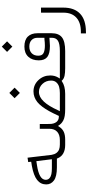

<svg xmlns="http://www.w3.org/2000/svg" viewBox="554 -1292 967 2115"><g transform="rotate(-90 1037.5 -234.5)"><path d="M497.6 0Q443.4 0 406 -20.8Q368.7 -41.5 351.6 -82.5L347.7 -91.3H337.9H250.5Q150.9 -91.3 107.2 -123.8Q63.5 -156.2 63.5 -208.5Q63.5 -270 112.3 -308.8Q161.1 -347.7 268.1 -367.2L299.8 -372.1L313.5 -374.5L312 -388.7L309.6 -407.2L357.9 -414.6L389.2 -149.9V-149.4Q395 -116.2 410.9 -95.7Q426.8 -75.2 449.2 -66.9Q471.7 -58.6 502.9 -58.6H520Q532.7 -58.6 532.7 -32.7V-27.3Q532.7 0 520 0ZM338.9 -163.1 321.8 -302.7 319.8 -317.4 305.2 -315.4 276.9 -311Q114.3 -287.1 114.3 -214.8Q114.3 -188.5 132.3 -172.9Q150.4 -157.2 177.2 -151.9Q204.1 -146.5 243.2 -146.5H324.2H340.8Z M1013.2 -557.1 1071.3 -615.2 1129.4 -557.1 1071.3 -499ZM1356.4 0H1342.8Q1292.5 0 1261.2 -6.8Q1230 -13.7 1212.4 -30.8L1204.1 -39.6L1198.7 -35.6Q1147.5 0 1060.1 0H894Q849.6 0 819.3 -4.9Q789.1 -9.8 768.1 -21Q747.1 -32.2 734.4 -44.9Q721.7 -57.6 707.5 -79.1L695.3 -61Q674.8 -30.3 641.8 -15.1Q608.9 0 555.7 0H515.6Q502.9 0 502.9 -27.3V-32.7Q502.9 -58.6 515.1 -58.6H552.2Q610.8 -58.6 643.6 -88.4Q676.3 -118.2 676.3 -173.8V-279.8H729L729.5 -171.9Q729.5 -125 750.5 -97.4Q771.5 -69.8 809.1 -69.8H818.4L822.3 -78.6Q847.7 -134.3 870.8 -176.3Q894 -218.3 919.2 -251.7Q944.3 -285.2 970.2 -306.2Q996.1 -327.1 1025.4 -338.1Q1054.7 -349.1 1087.9 -349.1Q1161.1 -349.1 1212.4 -294.9Q1263.7 -240.7 1263.7 -164.6Q1263.7 -116.7 1242.7 -80.6L1230 -58.6H1255.4H1356.4Q1368.7 -58.6 1368.7 -32.7V-27.3Q1368.7 -16.1 1365.5 -8.1Q1362.3 0 1356.4 0ZM1207.5 -154.8Q1207.5 -211.4 1170.9 -250.2Q1134.3 -289.1 1082.5 -289.1Q1026.9 -289.1 976.8 -235.8Q926.8 -182.6 880.4 -79.1L870.6 -58.6H893.6H1069.8Q1109.4 -58.6 1138.9 -67.1Q1168.5 -75.7 1188 -97.9Q1207.5 -120.1 1207.5 -154.8Z M1351.6 -58.6H1532.2Q1611.8 -58.6 1645.3 -79.3Q1678.7 -100.1 1678.7 -145.5V-157.7V-173.8L1662.6 -172.4Q1615.7 -168 1589.4 -168Q1505.4 -168 1467.8 -196.8Q1430.2 -225.6 1430.2 -291Q1430.2 -363.3 1469.7 -406.2Q1509.3 -449.2 1581.5 -449.2Q1655.3 -449.2 1692.1 -411.4Q1729 -373.5 1729 -304.7V-148.9Q1729 -71.8 1684.1 -35.9Q1639.2 0 1531.2 0H1352.1Q1339.4 0 1339.4 -27.3V-32.7Q1339.4 -58.6 1351.6 -58.6ZM1582.5 -395Q1535.6 -395 1508.5 -368.7Q1481.4 -342.3 1481.4 -296.4Q1481.4 -253.9 1510 -238.8Q1538.6 -223.6 1593.3 -223.6Q1625.5 -223.6 1664.1 -228.5H1678.7V-243.2V-306.2Q1678.7 -346.2 1653.1 -370.6Q1627.4 -395 1582.5 -395ZM1523.4 -640.1 1581.5 -698.2 1639.6 -640.1 1581.5 -582Z M1746.6 172.9Q1846.2 172.9 1900.9 122.8Q1955.6 72.8 1955.6 -20V-266.1L2011.2 -266.6V-20Q2011.2 99.6 1944.6 163.6Q1877.9 227.5 1747.6 228.5L1727.1 229V172.9Z"/></g></svg>

Font: Shabnam Thin FD-WOL
Style: Thin-FD-WOL
Weight: 100
Foundry: DejaVu fonts team - Redesigned by Saber Rastikerdar - Based on Vazir font
Version: Version 5.0.1